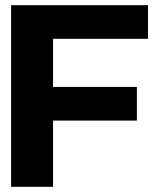

<svg xmlns="http://www.w3.org/2000/svg" viewBox="-20 -722 605 742"><path d="M185 -572V-386H509V-256H185V0H23V-702H552V-572Z"/></svg>

Font: Montserrat GRBold
Style: Regular
Weight: 700
Designer: Julieta Ulanovsky
Foundry: Julieta Ulanovsky
Version: Version 1.00 May 29, 2023, initial release